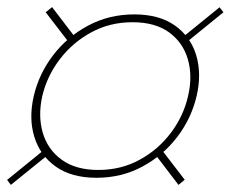

<svg xmlns="http://www.w3.org/2000/svg" viewBox="-79 -655 669 540"><path d="M192.5 -155Q122 -155 77.8 -186.5Q33.5 -218 17.5 -270.2Q1.5 -322.5 16 -385Q30.5 -447.5 70.5 -499.8Q110.5 -552 169.2 -583.2Q228 -614.5 298.5 -614.5Q369 -614.5 413 -583.2Q457 -552 472.8 -499.8Q488.5 -447.5 474 -385Q459.5 -322.5 419.8 -270.2Q380 -218 321.5 -186.5Q263 -155 192.5 -155ZM-48.5 -135 -59 -149 53 -240 64 -226ZM423 -135 353.5 -226 371 -240 440.5 -149.5ZM197.5 -177Q261.5 -177 314 -205.8Q366.5 -234.5 402 -282Q437.5 -329.5 450 -385Q463 -440.5 449.5 -487.8Q436 -535 396.8 -563.8Q357.5 -592.5 293.5 -592.5Q230 -592.5 177.2 -563.8Q124.5 -535 88.8 -487.8Q53 -440.5 40 -385Q27.5 -329.5 41.2 -282Q55 -234.5 94.5 -205.8Q134 -177 197.5 -177ZM119.5 -529.5 49.5 -620.5 67.5 -635 137 -544ZM438 -530 427 -544 538.5 -634.5 549.5 -620.5Z"/></svg>

Font: Bodoni Moda SC
Style: Italic
Weight: 400
Italic angle: -13°
Designer: Owen Earl
Foundry: indestructible type
Version: Version 2.005